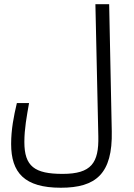

<svg xmlns="http://www.w3.org/2000/svg" viewBox="-20 -713 626 900"><path d="M265.1 167C429.2 167 508.3 102.1 503.9 -98.1L491.7 -693.4H427.2L440.9 -74.2C443.8 50.8 408.2 102.1 273.4 102.1C142.1 102.1 94.2 66.9 94.2 -47.4C94.2 -109.9 105.5 -168.5 116.2 -230H59.1C44.4 -168 32.2 -106.4 32.2 -38.1C32.2 96.2 94.2 167 265.1 167Z"/></svg>

Font: Cascadia Mono NF Light
Style: Regular
Weight: 300
Monospace: yes
Designer: Aaron Bell
Foundry: Saja Typeworks
Version: Version 2404.023